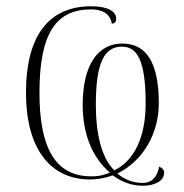

<svg xmlns="http://www.w3.org/2000/svg" viewBox="-20 -563 587 613"><path d="M436 30C472 30 504 16 504 -12C504 -21 498 -27 488 -31C482 4 463 21 436 21C404 21 377 10 355 -9C439 -51 487 -139 487 -233C487 -367 445 -424 370 -424C295 -424 244 -359 244 -228C244 -141 271 -63 331 -12C307 -2 293 0 271 0C153 0 106 -97 106 -267C106 -457 159 -533 271 -533C304 -533 332 -521 337 -487C347 -489 351 -493 351 -503C351 -527 324 -543 271 -543C143 -543 63 -458 63 -267C63 -79 148 10 267 10C292 10 313 6 340 -3C369 18 400 30 436 30ZM345 -19C305 -58 286 -133 286 -229C286 -367 315 -414 369 -414C415 -414 445 -377 445 -233C445 -127 410 -51 345 -19Z"/></svg>

Font: Noto Serif Display ExtraLight
Style: Regular
Weight: 200
Designer: Monotype Design Team
Foundry: Monotype Imaging Inc.
Version: Version 2.009